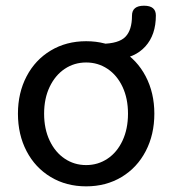

<svg xmlns="http://www.w3.org/2000/svg" viewBox="-20 -640 600 669"><path d="M42.5 -243.9Q42.5 -316.3 72.6 -373.9Q102.7 -431.5 156.8 -463.9Q210.8 -496.4 280.2 -496.4Q349.5 -496.4 403.6 -463.9Q457.6 -431.5 487.7 -373.9Q517.8 -316.3 517.8 -243.9Q517.8 -170.9 487.7 -113.3Q457.6 -55.6 403.6 -23.2Q349.5 9.3 280.2 9.3Q210.8 9.3 156.8 -23.2Q102.7 -55.6 72.6 -113.3Q42.5 -170.9 42.5 -243.9ZM426 -243.9Q426 -296.9 407 -337.3Q388 -377.8 354.7 -400.1Q321.5 -422.3 280.2 -422.3Q238.8 -422.3 205.6 -400.1Q172.3 -377.8 153 -337.3Q133.7 -296.9 133.7 -243.9Q133.7 -190.9 153 -150.1Q172.3 -109.3 205.6 -87.1Q238.8 -64.8 280.2 -64.8Q321.5 -64.8 354.7 -87.1Q388 -109.3 407 -150.1Q426 -190.9 426 -243.9ZM334.3 -465.9V-487.3Q393.9 -488.1 416.9 -511.7Q439.9 -535.2 439.9 -585.5Q439.9 -602.8 450.4 -611.5Q460.9 -620.1 481.8 -620.1Q502.5 -620.1 512.8 -611.6Q523.1 -603.1 523.1 -586.1Q523.1 -518.5 486.4 -478.1Q449.7 -437.7 384.4 -432.8Z"/></svg>

Font: SN Pro Thin
Style: Regular
Weight: 200
Designer: Tobias Whetton
Foundry: Supernotes
Version: Version 1.003;Glyphs 3.3 (3324)